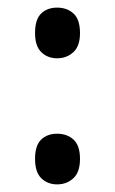

<svg xmlns="http://www.w3.org/2000/svg" viewBox="-20 -472 302 504"><path d="M72 -385Q72 -421 88 -436.5Q104 -452 130 -452Q156 -452 173 -436.5Q190 -421 190 -385Q190 -351 172.5 -335Q155 -319 130 -319Q105 -319 88.5 -335Q72 -351 72 -385ZM72 -55Q72 -90 88 -105.5Q104 -121 130 -121Q156 -121 173 -105.5Q190 -90 190 -55Q190 -20 172.5 -4Q155 12 130 12Q105 12 88.5 -4Q72 -20 72 -55Z"/></svg>

Font: Noto Sans Kannada SemiCondensed
Style: Regular
Weight: 400
Width: 4
Designer: Jelle Bosma - Monotype Design Team
Foundry: Monotype Imaging Inc.
Version: Version 2.005; ttfautohint (v1.8.4.7-5d5b)